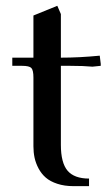

<svg xmlns="http://www.w3.org/2000/svg" viewBox="-20 -636 383 656"><path d="M22 -411.1V-439H94.2V-583L175.8 -616.2L188 -587.9V-439Q251 -439 320.8 -445.8L324.2 -418V-411.1L295.9 -408.2Q266.1 -411.1 219.2 -411.1H188V-141.1Q188 -79.6 210.9 -52.7Q233.9 -25.9 284.2 -25.9V0H231Q200.2 0 175.8 -8.1Q151.4 -16.1 136.5 -29.1Q121.6 -42 111.8 -60.3Q102.1 -78.6 98.1 -97.2Q94.2 -115.7 94.2 -136.2V-371.1Q94.2 -396 87.2 -403.6Q80.1 -411.1 55.2 -411.1Z"/></svg>

Font: Dihjauti S
Style: Bold
Weight: 700
Designer: T. Christopher White
Version: Version 3.0.0